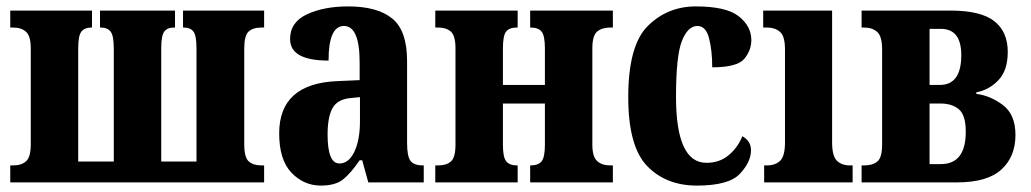

<svg xmlns="http://www.w3.org/2000/svg" viewBox="-20 -569 3218 599"><path d="M12 0H804V-53H795Q770 -53 756 -65.5Q742 -78 742 -119V-418Q742 -458 755.5 -470.5Q769 -483 795 -483H804V-536H551V-483H554Q574 -483 583.5 -470.5Q593 -458 593 -418V-65H483V-418Q483 -458 492.5 -470.5Q502 -483 522 -483H526V-536H292V-483H296Q315 -483 325 -470.5Q335 -458 335 -417V-65H224V-418Q224 -458 234 -470.5Q244 -483 264 -483H267V-536H12V-483H22Q47 -483 61.5 -469.5Q76 -456 76 -418V-119Q76 -79 61.5 -66Q47 -53 22 -53H12Z M981 10Q1026 10 1050 -9Q1074 -28 1102 -69H1110L1129 0H1302V-53H1299Q1271 -53 1260.5 -67.5Q1250 -82 1250 -123V-379Q1250 -473 1204 -511Q1158 -549 1066 -549Q991 -549 938 -524.5Q885 -500 885 -447Q885 -380 1005 -380Q1005 -488 1053 -488Q1102 -488 1102 -374V-319L1034 -316Q851 -309 851 -153Q851 -70 889.5 -30Q928 10 981 10ZM1039 -59Q1002 -59 1002 -149Q1002 -203 1017 -231Q1032 -259 1073 -263L1103 -266V-191Q1103 -132 1085.5 -95.5Q1068 -59 1039 -59Z M1338 0H1595V-53H1591Q1570 -53 1559.5 -65.5Q1549 -78 1549 -118V-246H1680V-118Q1680 -78 1669.5 -65.5Q1659 -53 1637 -53H1634V0H1892V-53H1883Q1858 -53 1843 -66.5Q1828 -80 1828 -118V-418Q1828 -458 1843 -470.5Q1858 -483 1883 -483H1892V-536H1634V-483H1637Q1659 -483 1669.5 -470.5Q1680 -458 1680 -418V-304H1549V-418Q1549 -458 1559 -470.5Q1569 -483 1591 -483H1595V-536H1338V-483H1348Q1372 -483 1386.5 -470.5Q1401 -458 1401 -418V-118Q1401 -78 1387 -65.5Q1373 -53 1348 -53H1338Z M2154 10Q2254 10 2288.5 -27Q2323 -64 2323 -100Q2323 -129 2296 -144Q2282 -109 2253.5 -85Q2225 -61 2184 -61Q2089 -61 2089 -267Q2089 -395 2107.5 -441.5Q2126 -488 2156 -488Q2182 -488 2192 -450Q2202 -412 2202 -359Q2280 -359 2302 -385.5Q2324 -412 2324 -444Q2324 -487 2285 -518Q2246 -549 2151 -549Q2063 -549 2001.5 -488.5Q1940 -428 1940 -266Q1940 -112 1999 -51Q2058 10 2154 10Z M2364 0H2640V-53H2631Q2606 -53 2591 -67.5Q2576 -82 2576 -125V-536H2361V-483H2375Q2398 -483 2413.5 -469.5Q2429 -456 2429 -415V-125Q2429 -82 2414 -67.5Q2399 -53 2373 -53H2364Z M2668 0H2966Q3060 0 3104 -40Q3148 -80 3148 -148Q3148 -212 3108.5 -241.5Q3069 -271 3026 -276V-281Q3065 -288 3094.5 -318.5Q3124 -349 3124 -407Q3124 -470 3082 -503Q3040 -536 2945 -536H2668V-483H2677Q2701 -483 2716.5 -469.5Q2732 -456 2732 -415V-118Q2732 -77 2717 -65Q2702 -53 2677 -53H2668ZM2880 -304V-479H2915Q2979 -479 2979 -397Q2979 -304 2912 -304ZM2880 -57V-246H2915Q2950 -246 2971.5 -228Q2993 -210 2993 -158Q2993 -57 2915 -57Z"/></svg>

Font: Noto Serif ExtraCondensed Extra
Style: Regular
Weight: 800
Width: 3
Designer: Monotype Design Team
Foundry: Monotype Imaging Inc.
Version: Version 1.002